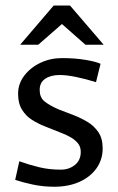

<svg xmlns="http://www.w3.org/2000/svg" viewBox="-20 -676 435 708"><path d="M180.3 12.6Q138.5 12.6 99.9 4.3Q61.3 -4 36 -12.8L51.2 -81.3Q89.9 -67.5 125.9 -59Q161.8 -50.4 204.8 -50.4Q234.6 -50.4 256.2 -67.8Q277.8 -85.2 277.8 -115.9Q277.8 -134.5 267.8 -147Q257.7 -159.6 242.2 -168.8Q226.6 -178 209.2 -184.7L143.3 -210.9Q120.2 -220.1 98.1 -234Q75.9 -247.9 61.3 -271.3Q46.7 -294.7 46.7 -330Q46.7 -367.1 69.4 -396.9Q92 -426.7 128.9 -444.3Q165.8 -461.8 208.3 -461.8Q256.4 -461.8 294.9 -455.3Q333.4 -448.8 350.8 -440.8L334 -373Q298 -384.3 262.2 -391.8Q226.4 -399.4 200.3 -399.4Q167.2 -399.4 146.8 -385.6Q126.3 -371.8 126.3 -344.5Q126.3 -317.2 143.2 -303Q160.1 -288.7 194.4 -273.3L251.7 -251.3Q278 -241.1 302.4 -226.6Q326.7 -212.2 342.7 -188.8Q358.6 -165.4 358.6 -128.9Q358.6 -87.3 335.6 -55.1Q312.6 -23 272.5 -5.2Q232.4 12.6 180.3 12.6ZM54.4 -511.1 178 -655.7H238.1L362.2 -511.1H295L208.4 -587.4L121.1 -511.1Z"/></svg>

Font: Ancizar Sans Thin
Style: Regular
Weight: 100
Designer: Cesar Puertas, Viviana Monsalve, Julian Moncada, Julian Prieto, Jose Castro, Mariel Hernandez, Felipe Aragon, Sara Alarc
Version: Version 8.100